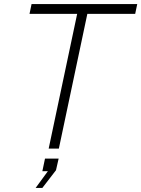

<svg xmlns="http://www.w3.org/2000/svg" viewBox="-20 -730 694 943"><path d="M219 0 359 -662H125L135 -710H654L644 -662H409L269 0ZM155 193 215 111H188L201 49H268L255 106L188 193Z"/></svg>

Font: Geist Mono ExtraLight
Style: Italic
Weight: 200
Italic angle: -12°
Monospace: yes
Designer: Basement.studio, Andrés Briganti, Mateo Zaragoza
Foundry: Basement.studio, Vercel, Andrés Briganti, Guido Ferreyra, Mateo Zaragoza
Version: Version 1.500; ttfautohint (v1.8.4.7-5d5b)